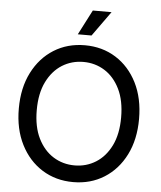

<svg xmlns="http://www.w3.org/2000/svg" viewBox="-61 -984 878 1047"><g transform="rotate(5 378.0 -460.5)"><path d="M378.4 10.7Q283.2 10.7 208.7 -35.9Q134.3 -82.5 91.6 -166.7Q48.8 -251 48.8 -363.3Q48.8 -476.6 91.6 -560.8Q134.3 -645 208.7 -691.7Q283.2 -738.3 378.4 -738.3Q473.6 -738.3 547.9 -691.7Q622.1 -645 664.6 -560.8Q707 -476.6 707 -363.3Q707 -251 664.6 -166.7Q622.1 -82.5 547.9 -35.9Q473.6 10.7 378.4 10.7ZM378.4 -80.6Q442.4 -80.6 494.6 -113.3Q546.9 -146 577.9 -209Q608.9 -272 608.9 -363.3Q608.9 -455.1 577.9 -518.3Q546.9 -581.5 494.6 -614.3Q442.4 -647 378.4 -647Q314 -647 261.7 -614.3Q209.5 -581.5 178.2 -518.3Q147 -455.1 147 -363.3Q147 -272 178.2 -209Q209.5 -146 261.7 -113.3Q314 -80.6 378.4 -80.6ZM334 -794.4 404.3 -930.7H506.8L409.2 -794.4Z"/></g></svg>

Font: Inter Cardless Tabular
Style: Regular
Weight: 400
Designer: Rasmus Andersson
Foundry: rsms
Version: Version 4.000;git-4fc901f